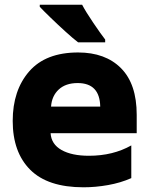

<svg xmlns="http://www.w3.org/2000/svg" viewBox="-20 -786 640 816"><path d="M427 -606V-618Q409 -641 376.5 -689Q344 -737 329 -766H149V-757Q165 -740 195.5 -710.5Q226 -681 258.5 -651.5Q291 -622 312 -606ZM538 -29V-168Q460 -124 358 -124Q285 -124 241.5 -148.5Q198 -173 195 -220H561V-298Q561 -429 494.5 -496Q428 -563 312 -563Q174 -563 104 -482.5Q34 -402 34 -272Q34 -139 108.5 -64.5Q183 10 335 10Q386 10 439.5 0.5Q493 -9 538 -29ZM310 -433Q404 -433 406 -333H197Q200 -378 229.5 -405.5Q259 -433 310 -433Z"/></svg>

Font: Noto Sans Mono UI ExtraBold
Style: Regular
Weight: 800
Designer: Monotype Design team
Foundry: Monotype Imaging Inc.
Version: 1.000